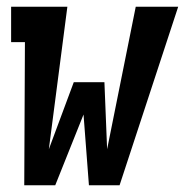

<svg xmlns="http://www.w3.org/2000/svg" viewBox="-20 -550 549 570"><path d="M52 0 54 -425H13V-530H180L125 -107L199 -306H290L298 -107L383 -530H509L335 0H244L228 -210L144 0Z"/></svg>

Font: Iosevka Slab Extrabold
Style: Italic
Weight: 800
Italic angle: -9°
Monospace: yes
Designer: Belleve Invis
Foundry: Belleve Invis
Version: Version 11.1.0; ttfautohint (v1.8.3)